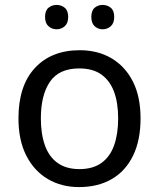

<svg xmlns="http://www.w3.org/2000/svg" viewBox="-20 -750 645 780"><path d="M551 -269Q551 -180 520.5 -117.5Q490 -55 434 -22.5Q378 10 301 10Q230 10 174.5 -22.5Q119 -55 87 -117.5Q55 -180 55 -269Q55 -402 122 -474Q189 -546 304 -546Q377 -546 432.5 -513.5Q488 -481 519.5 -419.5Q551 -358 551 -269ZM146 -269Q146 -206 162.5 -159.5Q179 -113 214 -88Q249 -63 303 -63Q357 -63 392 -88Q427 -113 443.5 -159.5Q460 -206 460 -269Q460 -333 443 -378Q426 -423 391.5 -447.5Q357 -472 302 -472Q220 -472 183 -418Q146 -364 146 -269ZM163 -681Q163 -707 177 -718.5Q191 -730 210 -730Q229 -730 243 -718.5Q257 -707 257 -681Q257 -656 243 -643.5Q229 -631 210 -631Q191 -631 177 -643.5Q163 -656 163 -681ZM351 -681Q351 -707 364.5 -718.5Q378 -730 397 -730Q416 -730 430 -718.5Q444 -707 444 -681Q444 -656 430 -643.5Q416 -631 397 -631Q378 -631 364.5 -643.5Q351 -656 351 -681Z"/></svg>

Font: Noto Sans Cherokee
Style: Regular
Weight: 400
Designer: Monotype Design Team
Foundry: Monotype Imaging Inc.
Version: Version 2.001